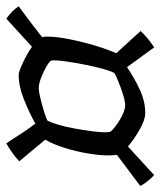

<svg xmlns="http://www.w3.org/2000/svg" viewBox="24 -602 519 622"><g transform="rotate(-90 284.0 -290.5)"><path d="M28 -51Q18 -61 8.5 -72.5Q-1 -84 -7 -96L94 -172Q93 -178 92.5 -184.5Q92 -191 92 -198Q92 -228 98.5 -266.5Q105 -305 116.5 -341.5Q128 -378 143 -404L73 -488Q82 -497 97.5 -508.5Q113 -520 131 -530Q143 -513 158 -489Q173 -465 195 -436Q231 -456 273.5 -473Q316 -490 353 -490Q363 -490 392 -476.5Q421 -463 444 -447L535 -530Q563 -510 575 -490Q549 -471 524 -452Q499 -433 475 -414Q477 -407 477 -398Q477 -368 468.5 -325.5Q460 -283 447.5 -241.5Q435 -200 423 -174L495 -95Q474 -72 442 -51L378 -139Q346 -117 307 -98.5Q268 -80 229 -80Q207 -80 175 -98.5Q143 -117 121 -136ZM254 -145Q267 -145 289.5 -152Q312 -159 332.5 -167.5Q353 -176 359 -180Q366 -193 373 -219Q380 -245 386 -275.5Q392 -306 396 -333Q400 -360 400 -375Q400 -382 399 -385Q397 -390 381 -399.5Q365 -409 344.5 -417Q324 -425 309 -425Q300 -425 279 -420Q258 -415 236.5 -408.5Q215 -402 205 -397Q198 -384 191 -360Q184 -336 179 -307.5Q174 -279 170.5 -253.5Q167 -228 167 -213Q167 -201 168 -195Q170 -189 185.5 -177Q201 -165 221 -155Q241 -145 254 -145Z"/></g></svg>

Font: Texturina 72pt 72pt Regular
Style: Italic
Weight: 400
Italic angle: -11°
Designer: Guillermo Torres Carreño
Foundry: Omnibus-Type
Version: Version 1.002; ttfautohint (v1.8.3)